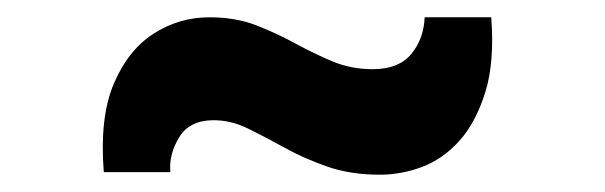

<svg xmlns="http://www.w3.org/2000/svg" viewBox="-20 -475 700 222"><path d="M100 -276Q95 -339 111.5 -378Q128 -417 157.5 -436Q187 -455 222 -455Q252 -455 275.5 -446Q299 -437 321 -425Q343 -413 364.5 -404Q386 -395 411 -395Q441 -395 455.5 -412.5Q470 -430 471 -455H548Q552 -403 541 -368Q530 -333 511 -312Q492 -291 468 -282Q444 -273 419 -273Q385 -273 358 -282.5Q331 -292 308.5 -304.5Q286 -317 266.5 -326.5Q247 -336 227 -336Q199 -336 187 -316Q175 -296 177 -276Z"/></svg>

Font: Mona Sans SemiExpanded
Style: Bold
Weight: 700
Width: 6
Designer: Deni Anggara
Foundry: GitHub
Version: Version 2.000